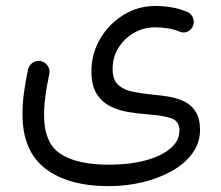

<svg xmlns="http://www.w3.org/2000/svg" viewBox="-20 -387 750 651"><path d="M56.2 0.5Q56.2 -34.2 61 -71Q65.9 -107.9 75.2 -152.3Q79.1 -167 92 -175Q105 -183.1 119.1 -179.7Q133.3 -176.3 141.8 -163.8Q150.4 -151.4 147 -135.7Q138.7 -96.2 134 -62Q129.4 -27.8 129.4 2.9Q129.4 98.6 185.5 135Q241.7 171.4 350.1 171.4Q418 171.4 471.9 157.2Q525.9 143.1 557.1 116.9Q588.4 90.8 588.4 55.7Q588.4 22 557.6 12.9Q526.9 3.9 483.4 1Q452.1 -1.5 418.5 -6.6Q384.8 -11.7 355.5 -25.9Q326.2 -40 308.1 -68.4Q290 -96.7 290 -145.5Q290 -205.1 319.6 -255.4Q349.1 -305.7 398.4 -336.2Q447.8 -366.7 506.3 -366.7Q535.2 -366.7 561 -362.3Q586.9 -357.9 612.3 -347.7Q626.5 -342.8 633.1 -329.1Q639.6 -315.4 635.3 -301.8Q630.9 -288.1 618.2 -281Q605.5 -273.9 591.3 -278.8Q572.3 -287.1 550 -290.8Q527.8 -294.4 506.8 -294.4Q467.3 -294.4 434.3 -275.6Q401.4 -256.8 381.6 -224.9Q361.8 -192.9 361.8 -152.3Q361.8 -116.2 380.9 -99.1Q399.9 -82 430.4 -75.9Q460.9 -69.8 495.1 -66.4Q524.4 -64 553.2 -59.1Q582 -54.2 605.7 -42.5Q629.4 -30.8 643.8 -7.8Q658.2 15.1 658.2 53.7Q658.2 97.2 632.8 132.3Q607.4 167.5 563.5 192.4Q519.5 217.3 464.1 230.7Q408.7 244.1 348.6 244.1Q211.4 244.1 133.8 184.6Q56.2 125 56.2 0.5Z"/></svg>

Font: Mikhak-DS2-FD Regular
Style: Regular
Weight: 400
Designer: Amin Abedi
Version: Version 3.4